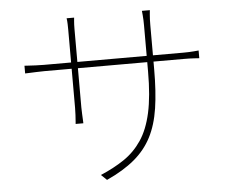

<svg xmlns="http://www.w3.org/2000/svg" viewBox="-54 -824 1108 916"><g transform="rotate(-5 500.0 -365.5)"><path d="M692 -477Q692 -370 680 -291Q668 -212 638 -154Q608 -96 555.5 -52Q503 -8 422 29L395 3Q459 -24 508.5 -57.5Q558 -91 592.5 -142Q627 -193 644.5 -272Q662 -351 662 -469V-689Q662 -718 660 -739Q658 -760 658 -760H696Q696 -760 694 -739Q692 -718 692 -689ZM333 -756Q333 -756 331.5 -740Q330 -724 330 -702V-326Q330 -312 331 -294Q332 -276 332.5 -263Q333 -250 333 -250H296Q296 -250 297 -262.5Q298 -275 299 -293Q300 -311 300 -326V-701Q300 -712 299.5 -728.5Q299 -745 297 -756ZM77 -548Q77 -548 92.5 -547Q108 -546 130 -545Q152 -544 169 -544H838Q865 -544 888 -546Q911 -548 911 -548V-511Q911 -511 888 -512.5Q865 -514 838 -514H169Q151 -514 129.5 -513Q108 -512 92.5 -511.5Q77 -511 77 -511Z"/></g></svg>

Font: Shanggu Sans SC VF
Style: Regular
Weight: 250
Designer: GuiWonder
Version: Version 1.021